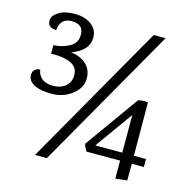

<svg xmlns="http://www.w3.org/2000/svg" viewBox="-96 -711 791 812"><g transform="rotate(15 300.0 -305.5)"><path d="M583 -105V-70H530V3L479 9V-70H332Q319 -90 318 -101L486 -336Q509 -342 529 -338L530 -105ZM479 -105V-270L361 -105ZM479 -620H531L177 0H125ZM80 -469Q113 -469 147 -486Q181 -503 181 -541Q181 -587 129 -587Q103 -587 89.5 -572Q76 -557 75 -533Q55 -534 45.5 -542.5Q36 -551 37.5 -569.5Q39 -588 65 -604Q91 -620 134.5 -620Q178 -620 206.5 -599Q235 -578 235 -543Q235 -485 160 -459Q202 -454 227.5 -430.5Q253 -407 253 -367.5Q253 -328 215 -298Q177 -268 125.5 -268Q74 -268 47.5 -283Q21 -298 21 -322Q21 -352 53 -355Q56 -331 73.5 -316.5Q91 -302 123 -302Q155 -302 177 -320Q199 -338 198 -372Q197 -406 162.5 -420Q128 -434 80 -431Z"/></g></svg>

Font: Karma Light
Style: Regular
Weight: 300
Designer: Joana Correia
Foundry: Indian Type Foundry
Version: Version 1.202;PS 1.0;hotconv 1.0.78;makeotf.lib2.5.61930; tt